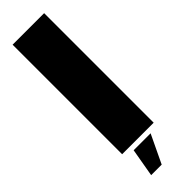

<svg xmlns="http://www.w3.org/2000/svg" viewBox="-320 -789 973 973"><g transform="rotate(-45 166.0 -303.0)"><path d="M51 0H277V-785H51ZM80 179H155.5L228 27H106.5Z"/></g></svg>

Font: Anybody Thin Black
Style: Regular
Weight: 900
Version: Version 1.113;gftools[0.9.25]